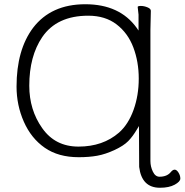

<svg xmlns="http://www.w3.org/2000/svg" viewBox="-20 -728 870 905"><path d="M626 -119Q606 -85 584.5 -63Q563 -41 520 -21Q477 -1 438.5 6Q400 13 351 13Q255 13 191 -31.5Q127 -76 92.5 -154Q58 -232 58 -320Q58 -493 136 -597Q221 -708 382 -708Q544 -708 624 -597L633 -584V-659L629 -695Q629 -700 644 -700Q659 -700 675 -693.5Q691 -687 691 -677L689 -588V31Q689 57 700.5 81Q712 105 732 105Q768 105 786 82Q805 60 821 85Q830 99 830 113.5Q830 128 803.5 142.5Q777 157 734 157Q648 157 636 59L635 -134ZM786 82ZM396 -654Q248 -654 179 -553Q118 -463 118 -324Q118 -210 179 -124Q240 -37 350 -37Q465 -37 541 -103Q585 -142 609.5 -210Q634 -278 634 -357.5Q634 -437 608.5 -504.5Q583 -572 529.5 -613Q476 -654 396 -654Z"/></svg>

Font: LXGW WenKai Light
Style: Regular
Weight: 300
Designer: LXGW / Fontworks Inc.
Foundry: LXGW / Fontworks Inc.
Version: Version 1.501; October 10, 2024